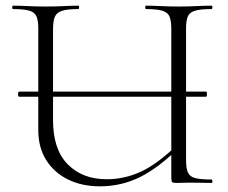

<svg xmlns="http://www.w3.org/2000/svg" viewBox="-20 -645 804 677"><path d="M48 -304Q45 -304 44 -308.5Q43 -313 44 -317.5Q45 -322 48 -322H706Q709 -322 709.5 -317.5Q710 -313 709.5 -308.5Q709 -304 706 -304ZM584 -542Q584 -571 578 -586Q572 -601 553 -607Q534 -613 495 -613Q492 -613 492 -619Q492 -625 495 -625Q518 -625 547.5 -623.5Q577 -622 611 -622Q643 -622 673 -623.5Q703 -625 726 -625Q729 -625 729 -619Q729 -613 726 -613Q688 -613 668.5 -607.5Q649 -602 642.5 -587.5Q636 -573 636 -544V-81Q636 -52 642.5 -37Q649 -22 668.5 -17Q688 -12 726 -12Q729 -12 729 -6Q729 0 726 0Q707 0 688.5 -0.5Q670 -1 649 -1Q635 -1 625 -0.5Q615 0 602 0Q590 0 587 -3Q584 -6 584 -19ZM618 -131Q542 -55 475.5 -21.5Q409 12 332 12Q269 12 220 -12Q171 -36 143 -80.5Q115 -125 115 -186V-544Q115 -573 108.5 -587.5Q102 -602 83 -607.5Q64 -613 26 -613Q23 -613 23 -619Q23 -625 26 -625Q49 -625 78.5 -623.5Q108 -622 140 -622Q175 -622 204.5 -623.5Q234 -625 256 -625Q259 -625 259 -619Q259 -613 256 -613Q218 -613 199 -607Q180 -601 173.5 -586Q167 -571 167 -542V-221Q167 -118 219 -65.5Q271 -13 356 -13Q419 -13 477.5 -40Q536 -67 609 -138Z"/></svg>

Font: Cormorant Infant Light
Style: Regular
Weight: 300
Designer: Christian Thalmann (Catharsis Fonts)
Foundry: Catharsis Fonts
Version: Version 4.001